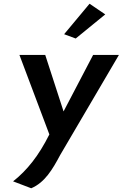

<svg xmlns="http://www.w3.org/2000/svg" viewBox="-20 -776 656 1027"><path d="M323 -593 385 -570 543 -699 459 -756ZM50 194 147 231C220 200 261 130 302 53L616 -482H478L320 -180L222 -482H84L244 -57C187 57 125 135 50 194Z"/></svg>

Font: Bluebird
Style: NrwObl
Weight: 400
Designer: Jasper
Foundry: Cannot Into Space Fonts
Version: Version 0.98